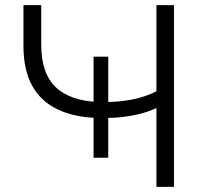

<svg xmlns="http://www.w3.org/2000/svg" viewBox="-20 -725 806 745"><path d="M587 0V-306Q563 -294 529.5 -285Q496 -276 458.5 -271.5Q421 -267 382 -267L400 -279V-113H343V-279L360 -267Q267 -270 202.5 -301Q138 -332 104.5 -393Q71 -454 71 -547V-705H140V-552Q140 -440 196.5 -386.5Q253 -333 365 -329L343 -319V-505H400V-319L386 -329Q441 -329 493 -339Q545 -349 587 -371V-705H655V0Z"/></svg>

Font: Nunito Sans 10pt SemiExpanded Light
Style: Regular
Weight: 300
Width: 6
Designer: Vernon Adams
Foundry: Vernon Adams
Version: Version 3.101;gftools[0.9.27]